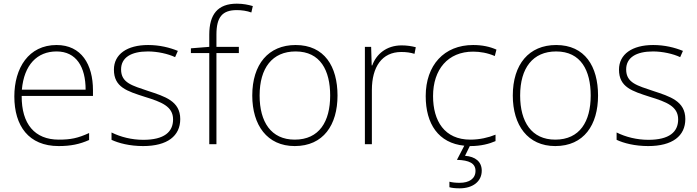

<svg xmlns="http://www.w3.org/2000/svg" viewBox="-20 -785 3796 1045"><path d="M288 -540C136 -540 58 -415 58 -260C58 -100 136 10 299 10C365 10 413 0 465 -23V-61C404 -33 365 -25 300 -25C169 -25 97 -110 98 -263H486V-294C486 -434 423 -540 288 -540ZM288 -505C395 -505 446 -421 446 -297H99C111 -432 182 -505 288 -505Z M961 -137C961 -235 877 -260 786 -290C701 -319 639 -333 639 -407C639 -472 694 -505 785 -505C837 -505 895 -492 933 -474L948 -508C904 -526 849 -540 786 -540C672 -540 600 -490 600 -406C600 -310 672 -289 768 -258C859 -230 922 -206 922 -135C922 -67 874 -24 760 -24C698 -24 637 -39 587 -64V-24C625 -6 686 10 759 10C891 10 961 -45 961 -137Z M1280 -496V-530H1158V-597C1158 -692 1190 -730 1269 -730C1295 -730 1324 -726 1348 -717L1356 -752C1331 -759 1304 -765 1269 -765C1165 -765 1119 -707 1119 -596V-530L1019 -522V-496H1119V0H1158V-496Z M1817 -265C1817 -423 1746 -540 1589 -540C1441 -540 1353 -435 1353 -265C1353 -104 1434 10 1584 10C1740 10 1817 -105 1817 -265ZM1393 -265C1393 -415 1462 -505 1589 -505C1724 -505 1777 -401 1777 -265C1777 -124 1718 -25 1584 -25C1455 -25 1393 -122 1393 -265Z M2166 -538C2083 -538 2028 -490 2006 -429H2003L2000 -530H1966V0H2004V-295C2004 -421 2059 -502 2164 -502C2192 -502 2213 -499 2236 -492L2243 -528C2220 -534 2195 -538 2166 -538Z M2541 10C2597 10 2643 -2 2677 -17V-52C2638 -36 2590 -25 2540 -25C2399 -25 2337 -127 2337 -262C2337 -407 2418 -504 2555 -504C2593 -504 2634 -497 2673 -480L2682 -515C2646 -531 2605 -540 2555 -540C2397 -540 2297 -430 2297 -262C2297 -111 2366 -6 2507 8L2467 85C2534 87 2568 104 2568 145C2568 188 2533 210 2482 210C2459 210 2442 208 2426 204V234C2440 238 2458 240 2482 240C2553 240 2602 203 2602 144C2602 95 2567 67 2511 63L2537 10C2538 10 2540 10 2541 10Z M3235 -265C3235 -423 3164 -540 3007 -540C2859 -540 2771 -435 2771 -265C2771 -104 2852 10 3002 10C3158 10 3235 -105 3235 -265ZM2811 -265C2811 -415 2880 -505 3007 -505C3142 -505 3195 -401 3195 -265C3195 -124 3136 -25 3002 -25C2873 -25 2811 -122 2811 -265Z M3710 -137C3710 -235 3626 -260 3535 -290C3450 -319 3388 -333 3388 -407C3388 -472 3443 -505 3534 -505C3586 -505 3644 -492 3682 -474L3697 -508C3653 -526 3598 -540 3535 -540C3421 -540 3349 -490 3349 -406C3349 -310 3421 -289 3517 -258C3608 -230 3671 -206 3671 -135C3671 -67 3623 -24 3509 -24C3447 -24 3386 -39 3336 -64V-24C3374 -6 3435 10 3508 10C3640 10 3710 -45 3710 -137Z"/></svg>

Font: Noto Sans Sinhala ExtraLight
Style: Regular
Weight: 200
Designer: Jelle Bosma - Monotype Design Team
Foundry: Monotype Imaging Inc.
Version: Version 2.006